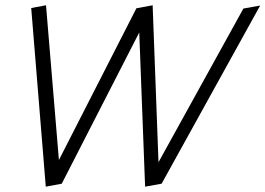

<svg xmlns="http://www.w3.org/2000/svg" viewBox="-20 -701 997 721"><path d="M957 -680.2 894 -668.9 575.2 -91.8 553.2 -681.2 492.2 -669.9 201.2 -100.1 152.8 -681.2 97.2 -670.9 151.9 0 211.9 -11.2 502.9 -579.1 524.9 0 586.9 -11.2Z"/></svg>

Font: Comic Neue Angular
Style: Italic
Weight: 400
Italic angle: -12°
Designer: Craig Rozynski
Foundry: Craig Rozynski
Version: Version 2.003